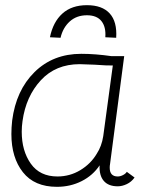

<svg xmlns="http://www.w3.org/2000/svg" viewBox="-20 -713 621 742"><path d="M500 -27Q488 -10 470 -1.5Q452 7 435 7Q399 7 381 -14Q363 -35 365 -74Q339 -35 295.5 -13Q252 9 200 9Q113 9 68.5 -47.5Q24 -104 24 -195Q24 -220 27 -247Q42 -364 113.5 -434.5Q185 -505 294 -505Q348 -505 411 -496H460L405 -77Q404 -73 404 -65Q404 -31 435 -31Q445 -31 455.5 -36.5Q466 -42 470 -49ZM416 -460Q400 -459 345 -463L288 -465Q195 -465 137.5 -402.5Q80 -340 67 -245Q64 -224 64 -204Q64 -130 99 -80.5Q134 -31 202 -31Q250 -31 290.5 -55.5Q331 -80 354 -119Q373 -148 379 -187ZM429 -567 387 -569Q390 -609 372 -631.5Q354 -654 316 -654Q276 -654 249.5 -630Q223 -606 214 -567L173 -569Q185 -628 221 -660.5Q257 -693 316 -693Q375 -693 404 -661Q433 -629 429 -567Z"/></svg>

Font: Bellota Light
Style: Italic
Weight: 300
Italic angle: -7.5°
Designer: Kemie Guaida
Foundry: Kemie Guaida
Version: Version 4.001